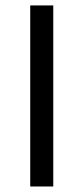

<svg xmlns="http://www.w3.org/2000/svg" viewBox="-20 -676 303 696"><path d="M89.6 0V-656.3H173.1V0Z"/></svg>

Font: SourceSans3VF
Style: Regular
Weight: 200
Designer: Paul D. Hunt
Foundry: Adobe
Version: Version 3.052;hotconv 1.1.0;makeotfexe 2.6.0